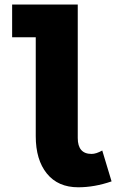

<svg xmlns="http://www.w3.org/2000/svg" viewBox="-20 -794 540 826"><path d="M316.4 11.7Q229.5 11.7 181.6 -47.4Q133.8 -106.4 133.8 -208V-633.8H32.2V-774.4H314.5V-200.2Q314.5 -131.8 374 -131.8Q393.6 -131.8 419.9 -146.5L460 -13.7Q386.7 11.7 316.4 11.7Z"/></svg>

Font: Gen Shin Gothic Monospace Heavy
Style: Bold
Weight: 800
Designer: [Source Han Sans]
Ryoko NISHIZUKA  (kana & ideographs); Paul D. Hunt (Latin, Greek & Cyrillic); Wenlong ZHANG  (bopomofo
Version: Version 1.002.20150607